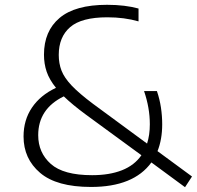

<svg xmlns="http://www.w3.org/2000/svg" viewBox="-20 -769 819 799"><path d="M359 9Q215.5 9 146.8 -49.8Q78 -108.5 78 -201Q78 -269.5 113 -321.2Q148 -373 213 -403.5Q185.5 -437.5 174.2 -470.5Q163 -503.5 163 -541.5Q163 -639.5 227.8 -694.2Q292.5 -749 425.5 -749Q463.5 -749 496.5 -745Q529.5 -741 556.5 -733.5V-680Q497.5 -697 426.5 -697Q319 -697 271.8 -656Q224.5 -615 224.5 -540.5Q224.5 -505 236 -475.2Q247.5 -445.5 278.2 -413Q309 -380.5 367 -337L592 -171.5Q603.5 -207 603.5 -252Q603.5 -320 579.5 -390H633Q644.5 -356.5 649.8 -321.2Q655 -286 655 -252Q655 -189 635.5 -140L779 -34.5L750 10L610 -93Q536 9 359 9ZM139 -206.5Q139 -133.5 191.5 -86.8Q244 -40 363.5 -40Q435.5 -40 487.5 -60.5Q539.5 -81 568.5 -123L337.5 -292Q280.5 -334 245.5 -368Q139 -316 139 -206.5Z"/></svg>

Font: Encode Sans Semi Expanded Light
Style: Regular
Weight: 300
Width: 6
Designer: Multiple Designers
Foundry: Impallari Type
Version: Version 3.000; ttfautohint (v1.8.3) -l 8 -r 50 -G 200 -x 14 